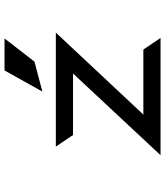

<svg xmlns="http://www.w3.org/2000/svg" viewBox="38 -750 712 827"><g transform="rotate(-90 393.5 -336.0)"><path d="M542 -543 642 -672H504L413 -509ZM594 -74H314L667 -451H176L226 -377H491L139 0H644Z"/></g></svg>

Font: Charger Monospace
Style: Regular
Weight: 400
Designer: Jasper
Foundry: Cannot Into Space Fonts
Version: Version 0.980